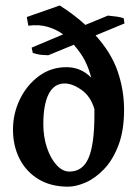

<svg xmlns="http://www.w3.org/2000/svg" viewBox="-20 -681 510 714"><path d="M441.4 -272.9Q441.4 -195.3 420.4 -140.6Q399.4 -85.9 366.9 -52Q334.5 -18.1 298.6 -2.4Q262.7 13.2 232.9 13.2Q169.4 13.2 123.5 -14.4Q77.6 -42 53 -90.1Q28.3 -138.2 28.3 -199.2Q28.3 -258.8 54 -311.8Q79.6 -364.7 124.5 -397.9Q169.4 -431.2 227.1 -431.2Q281.2 -431.2 319.3 -392.1Q310.5 -426.3 295.9 -455.1Q281.2 -483.9 254.4 -514.6L159.7 -475.6Q142.6 -476.1 130.1 -477.5Q117.7 -479 102.1 -483.9L97.7 -503.9L214.8 -553.2Q190.4 -571.3 157.5 -581.1Q124.5 -590.8 85.4 -585.4L79.6 -617.7L202.1 -660.6Q227.1 -645 252.9 -625.5Q278.8 -606 297.4 -588.4L381.3 -623Q402.3 -621.1 415 -619.1Q427.7 -617.2 439.9 -613.3L442.9 -593.8L335.4 -549.3Q393.6 -485.4 417.5 -415.8Q441.4 -346.2 441.4 -272.9ZM331.1 -275.4Q316.9 -323.2 283 -346.9Q249 -370.6 220.7 -370.6Q180.7 -370.6 160.9 -331.1Q141.1 -291.5 141.1 -219.7Q141.1 -172.4 154.5 -132.1Q168 -91.8 190.2 -67.4Q212.4 -43 238.3 -43Q287.6 -43 309.3 -93.5Q331.1 -144 331.1 -254.4Q331.1 -258.8 331.1 -264.9Q331.1 -271 331.1 -275.4Z"/></svg>

Font: Dai Banna SIL SemiBold
Style: Regular
Weight: 600
Designer: Victor Gaultney
Foundry: SIL International
Version: Version 4.000